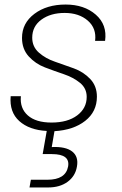

<svg xmlns="http://www.w3.org/2000/svg" viewBox="-20 -570 537 846"><path d="M407 -144Q407 -78 355.5 -37.5Q304 3 220 8L208 78Q269 75 298 97.5Q327 120 319 164Q312 206 278 231Q244 256 192 256H110L116 222H189Q269 222 280 164Q290 109 209 109H168L186 7Q109 3 65 -36.5Q21 -76 27 -146H72Q67 -93 102.5 -61.5Q138 -30 207 -30Q278 -30 320 -61.5Q362 -93 362 -143Q362 -181 332.5 -205Q303 -229 261.5 -243Q220 -257 178 -273Q136 -289 106.5 -321.5Q77 -354 77 -403Q77 -468 131.5 -509Q186 -550 269 -550Q351 -550 402 -505.5Q453 -461 443 -390H399Q406 -445 367 -479Q328 -513 265 -513Q203 -513 162.5 -483.5Q122 -454 122 -404Q122 -364 151.5 -338Q181 -312 222.5 -298Q264 -284 306 -268.5Q348 -253 377.5 -222Q407 -191 407 -144Z"/></svg>

Font: Poppins ExtraLight
Style: Italic
Weight: 275
Italic angle: -10°
Designer: Ninad Kale (Devanagari), Jonny Pinhorn (Latin)
Foundry: Indian Type Foundry
Version: Version 3.200;PS 1.000;hotconv 16.6.54;makeotf.lib2.5.65590